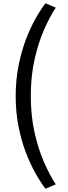

<svg xmlns="http://www.w3.org/2000/svg" viewBox="-20 -895 414 1175"><path d="M258.5 260Q228.5 221.5 196.5 164.5Q164.5 107.5 137 34.8Q109.5 -38 92.8 -124Q76 -210 76 -307Q76 -404 93 -490.5Q110 -577 137.2 -649.8Q164.5 -722.5 196.5 -779.5Q228.5 -836.5 258.5 -875L321.5 -848Q287 -797 251.5 -717.5Q216 -638 192.2 -534.5Q168.5 -431 168.5 -307Q168.5 -186 191.8 -83Q215 20 250.5 100Q286 180 321.5 233Z"/></svg>

Font: Spartan Thin Medium
Style: Regular
Weight: 500
Version: Version 1.004